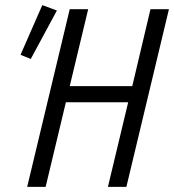

<svg xmlns="http://www.w3.org/2000/svg" viewBox="-20 -729 679 749"><path d="M86 0 252 -693H324L252 -393H496L567 -693H639L473 0H401L480 -330H237L158 0ZM100 -499 60 -515 145 -709 202 -688Z"/></svg>

Font: Ubuntu Sans Condensed
Style: Italic
Weight: 400
Width: 3
Italic angle: -13.5°
Designer: Dalton Maag Ltd
Foundry: Dalton Maag Ltd
Version: Version 1.006; ttfautohint (v1.8.4.7-5d5b)